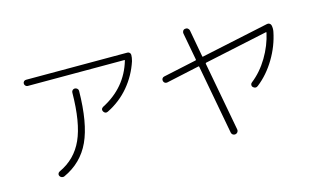

<svg xmlns="http://www.w3.org/2000/svg" viewBox="-95 -1034 2190 1346"><g transform="rotate(-15 1000.0 -360.5)"><path d="M148.4 -662.1Q139.6 -662.1 132.8 -668.9Q126 -675.8 126 -685.1Q126 -694.3 132.3 -700.7Q138.7 -707 148.4 -707H883.8Q892.6 -707 899.4 -700.7Q906.2 -694.3 906.2 -684.6Q906.2 -666 899.4 -640.6Q867.2 -543 802.2 -465.8Q737.3 -388.7 644.5 -342.8Q625 -333 612.3 -352.5Q601.6 -372.1 621.1 -383.8Q798.8 -474.6 852.5 -658.2Q854.5 -662.1 849.6 -662.1ZM438.5 -536.1Q438.5 -545.9 445.3 -552.7Q452.1 -559.6 461.9 -559.6Q471.7 -559.6 479.5 -552.7Q487.3 -545.9 487.3 -536.1Q484.4 -301.8 424.8 -172.9Q365.2 -43.9 232.4 16.6Q223.6 20.5 213.9 17.1Q204.1 13.7 199.2 4.9Q194.3 -2.9 197.8 -12.2Q201.2 -21.5 210 -25.4Q329.1 -80.1 382.8 -199.2Q436.5 -318.4 438.5 -536.1Z M1099.6 -432.6Q1089.8 -430.7 1082 -436Q1074.2 -441.4 1072.3 -451.2Q1070.3 -460.9 1075.2 -468.8Q1080.1 -476.6 1089.8 -478.5L1331.1 -530.3Q1335 -531.2 1335 -536.1L1297.9 -734.4Q1295.9 -745.1 1301.8 -753.9Q1307.6 -762.7 1318.4 -763.7Q1329.1 -765.6 1337.4 -759.3Q1345.7 -752.9 1347.7 -743.2L1383.8 -545.9Q1383.8 -541 1389.6 -543L1881.8 -647.5Q1891.6 -649.4 1899.9 -644Q1908.2 -638.7 1910.2 -628.9Q1915 -605.5 1910.2 -583Q1890.6 -484.4 1836.4 -394Q1782.2 -303.7 1707 -245.1Q1688.5 -229.5 1669.9 -247.1Q1663.1 -253.9 1664.1 -263.7Q1665 -273.4 1672.9 -279.3Q1743.2 -334 1793 -417.5Q1842.8 -501 1862.3 -590.8Q1862.3 -593.8 1858.4 -593.8L1399.4 -496.1Q1395.5 -495.1 1394.5 -490.2L1488.3 12.7Q1490.2 22.5 1484.4 31.2Q1478.5 40 1467.8 42Q1457 43.9 1448.7 38.1Q1440.4 32.2 1438.5 22.5L1344.7 -480.5Q1344.7 -486.3 1338.9 -484.4Z"/></g></svg>

Font: Rounded-L Mgen+ 1m light
Style: Regular
Weight: 200
Designer: [Source Han Sans]
Ryoko NISHIZUKA  (kana & ideographs); Paul D. Hunt (Latin, Greek & Cyrillic); Wenlong ZHANG  (bopomofo
Version: Version 1.059.20150602